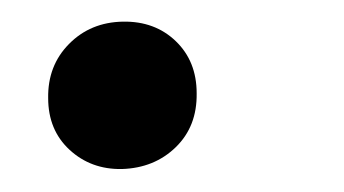

<svg xmlns="http://www.w3.org/2000/svg" viewBox="-20 -146 310 173"><path d="M23.4 -57.6Q22.9 -86.9 42.2 -106.4Q61.5 -126 90.8 -126.5Q119.6 -127 138.4 -108.9Q157.2 -90.8 157.2 -62Q157.7 -32.2 138.4 -13.4Q119.1 5.4 89.8 6.3Q62 6.8 42.7 -11Q23.4 -28.8 23.4 -57.6Z"/></svg>

Font: Roboto Condensed Medium
Style: Italic
Weight: 500
Italic angle: -12°
Designer: Christian Robertson
Foundry: Google
Version: Version 3.0; 2020